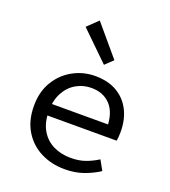

<svg xmlns="http://www.w3.org/2000/svg" viewBox="-142 -881 885 998"><g transform="rotate(20 300.0 -382.5)"><path d="M330 12Q257 12 197.5 -18Q138 -48 103 -105.5Q68 -163 68 -244Q68 -323 103 -380Q138 -437 194.5 -467.5Q251 -498 316 -498Q386 -498 435.5 -469.5Q485 -441 511.5 -389.5Q538 -338 538 -270Q538 -256 537 -243Q536 -230 534 -220H123V-284H485L464 -261Q464 -347 424.5 -390Q385 -433 318 -433Q273 -433 234.5 -411Q196 -389 173 -346.5Q150 -304 150 -244Q150 -181 175 -138.5Q200 -96 243 -75Q286 -54 340 -54Q384 -54 419.5 -66.5Q455 -79 488 -100L518 -46Q482 -22 435 -5Q388 12 330 12ZM337 -568 180 -721 238 -777 380 -609Z"/></g></svg>

Font: Source Code Variable
Style: Regular
Weight: 400
Monospace: yes
Designer: Paul D. Hunt, Teo Tuominen
Foundry: Adobe Systems Incorporated
Version: Version 1.010;hotconv 1.0.106;makeotfexe 2.5.65593